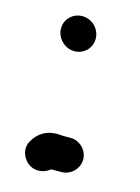

<svg xmlns="http://www.w3.org/2000/svg" viewBox="-91 -558 483 662"><g transform="rotate(15 150.5 -227.0)"><path d="M251 -27C251 -60 223 -88 190 -88H167C161 -88 156 -88 151 -89C103 -92 74 -70 57 -40C38 -8 58 29 81 42C106 56 134 50 153 34H190C223 34 251 6 251 -27ZM60 -444C60 -410 90 -380 124 -380C158 -380 185 -406 185 -440C185 -475 156 -504 121 -504C87 -504 60 -478 60 -444Z"/></g></svg>

Font: Electronic
Style: Ti
Weight: 900
Version: Version 1.011